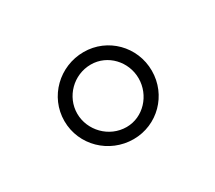

<svg xmlns="http://www.w3.org/2000/svg" viewBox="-62 -809 523 466"><g transform="rotate(-30 200.0 -576.0)"><path d="M202 -454C269 -454 323 -508 323 -576C323 -644 269 -698 202 -698C134 -698 78 -644 78 -576C78 -508 134 -454 202 -454ZM202 -488C153 -488 114 -529 114 -576C114 -623 153 -663 202 -663C249 -663 286 -623 286 -576C286 -529 249 -488 202 -488Z"/></g></svg>

Font: Archivo ExtraLight
Style: Regular
Weight: 200
Designer: Hector Gatti
Foundry: Omnibus-Type
Version: Version 2.001